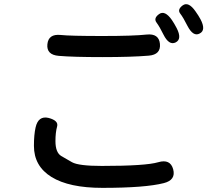

<svg xmlns="http://www.w3.org/2000/svg" viewBox="-20 -864 1040 928"><path d="M475 44Q314 44 229 -8.5Q144 -61 144 -159Q144 -213 152 -248Q165 -306 215 -294Q264 -281 256 -252.5Q248 -224 248 -182Q248 -127 276 -110Q302 -95 328 -80Q360 -62 472 -62Q685 -62 745 -80Q803 -97 817 -46Q831 6 772 21Q682 44 475 44ZM264 -594Q204 -599 209 -650Q214 -701 273 -695Q318 -690 476 -690Q625 -690 689 -697Q748 -703 753 -652Q758 -600 699 -595Q616 -588 475 -588Q334 -588 264 -594ZM829 -659Q797 -643 770 -697Q752 -734 736.5 -755Q721 -776 749 -796Q777 -816 811 -767Q822 -751 834 -728Q861 -675 829 -659ZM945 -702Q914 -685 886 -739Q866 -779 851 -798.5Q836 -818 863 -838Q891 -858 925 -809Q940 -788 949 -771Q977 -718 945 -702Z"/></svg>

Font: Resource Han Rounded TW Medium
Style: Regular
Weight: 500
Designer: Cyano Hao (round all glyphs); Ryoko NISHIZUKA 西塚涼子 (kana, bopomofo & ideographs); Paul D. Hunt (Latin, Greek & Cyrillic)
Foundry: Cyano Hao
Version: 0.990